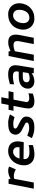

<svg xmlns="http://www.w3.org/2000/svg" viewBox="1170 -1704 544 2925"><g transform="rotate(-90 1442.5 -242.0)"><path d="M105 -384 30 0H124L180 -297Q200 -304 223 -304Q248 -304 273.5 -296Q299 -288 319 -275L326 -278L368 -376Q340 -390 304 -390Q244 -390 182 -354L174 -384Z M386 -146Q386 -79 428.5 -34.5Q471 10 551 10Q619 10 695 -14V-77Q649 -66 589 -66Q537 -66 509 -83Q481 -100 481 -141Q481 -151 482 -156L738 -153L746 -193Q751 -217 751 -246Q751 -314 713 -352Q675 -390 604 -390Q541 -390 491 -356Q441 -322 413.5 -266Q386 -210 386 -146ZM663 -244Q663 -232 660 -217H489Q500 -263 529 -289Q558 -315 591 -315Q623 -315 643 -296.5Q663 -278 663 -244Z M961 9Q1059 9 1094 -28.5Q1129 -66 1129 -112Q1129 -153 1099 -177.5Q1069 -202 1015 -227Q980 -243 963 -255Q946 -267 946 -282Q946 -297 960 -304.5Q974 -312 1021 -312Q1048 -312 1069.5 -307Q1091 -302 1121 -293L1162 -362Q1140 -372 1103 -381Q1066 -390 1035 -390Q925 -390 889 -357Q853 -324 853 -278Q853 -247 870.5 -224Q888 -201 911.5 -187Q935 -173 974 -155Q1008 -140 1023 -130Q1038 -120 1038 -107Q1038 -70 948 -70Q911 -70 837 -99L800 -29Q839 -11 876.5 -1Q914 9 961 9Z M1409 -69Q1350 -69 1350 -112Q1350 -118 1352 -128L1387 -309H1500L1515 -384H1402L1423 -494H1327L1306 -384H1232L1217 -309H1291L1258 -138Q1252 -102 1252 -84Q1252 -41 1276 -16Q1300 9 1362 9Q1394 9 1419.5 3Q1445 -3 1478 -14L1483 -80Q1439 -69 1409 -69Z M1623 -364 1620 -300Q1690 -318 1736 -318Q1780 -318 1798.5 -305Q1817 -292 1817 -262Q1817 -255 1813 -229H1740Q1643 -229 1598.5 -188.5Q1554 -148 1554 -87Q1554 -47 1584.5 -19Q1615 9 1667 9Q1730 9 1787 -31L1791 0H1868L1906 -228Q1911 -256 1911 -277Q1911 -331 1879 -360.5Q1847 -390 1769 -390Q1735 -390 1694.5 -381.5Q1654 -373 1623 -364ZM1707 -63Q1680 -63 1665.5 -75Q1651 -87 1651 -108Q1651 -135 1670.5 -151Q1690 -167 1733 -167H1805L1792 -81Q1770 -71 1752.5 -67Q1735 -63 1707 -63Z M2279 -252Q2279 -244 2277 -228L2233 0H2329L2370 -211Q2377 -250 2377 -277Q2377 -328 2350.5 -358.5Q2324 -389 2258 -389Q2227 -389 2201 -381.5Q2175 -374 2155 -366Q2135 -358 2128 -355L2120 -384H2051L1975 0H2071L2124 -289Q2179 -309 2217 -309Q2279 -309 2279 -252Z M2855 -222Q2855 -268 2834.5 -306.5Q2814 -345 2776 -367.5Q2738 -390 2688 -390Q2608 -390 2555 -355Q2502 -320 2477.5 -267.5Q2453 -215 2453 -159Q2453 -114 2473.5 -75.5Q2494 -37 2532 -14Q2570 9 2619 9Q2698 9 2751.5 -26Q2805 -61 2830 -114.5Q2855 -168 2855 -222ZM2755 -220Q2755 -158 2723.5 -112.5Q2692 -67 2634 -67Q2597 -67 2574.5 -91.5Q2552 -116 2552 -161Q2552 -199 2566.5 -234.5Q2581 -270 2608.5 -292.5Q2636 -315 2672 -315Q2709 -315 2732 -290.5Q2755 -266 2755 -220Z"/></g></svg>

Font: Cambay Devanagari
Style: Bold Italic
Weight: 700
Designer: Pooja Saxena
Foundry: Pooja Saxena
Version: Version 1.005;PS 001.005;hotconv 1.0.70;makeotf.lib2.5.58329